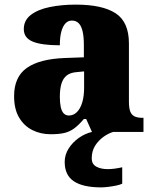

<svg xmlns="http://www.w3.org/2000/svg" viewBox="-20 -571 666 831"><path d="M199 10Q156 10 120 -8Q84 -26 62.5 -62.5Q41 -99 41 -155Q41 -238 96 -277Q151 -316 262 -320L343 -323V-375Q343 -412 337.5 -435.5Q332 -459 320.5 -470.5Q309 -482 291 -482Q275 -482 263.5 -470Q252 -458 245.5 -434.5Q239 -411 239 -375Q160 -375 121.5 -391Q83 -407 83 -445Q83 -483 113.5 -506.5Q144 -530 195.5 -540.5Q247 -551 308 -551Q423 -551 480.5 -513.5Q538 -476 538 -383V-131Q538 -104 543.5 -89Q549 -74 562 -67.5Q575 -61 597 -61H601V0H378L353 -56H343Q321 -30 301.5 -15.5Q282 -1 258.5 4.5Q235 10 199 10ZM278 -71Q298 -71 313 -86Q328 -101 336 -128Q344 -155 344 -191V-262L313 -259Q285 -257 269 -244.5Q253 -232 246 -209Q239 -186 239 -152Q239 -126 243 -107.5Q247 -89 256 -80Q265 -71 278 -71ZM418 240Q339 240 299.5 213.5Q260 187 260 130Q260 99 277 72Q294 45 321 26Q348 7 378 0H470Q449 6 427.5 21.5Q406 37 391.5 60Q377 83 377 115Q377 139 396.5 150Q416 161 446 161Q460 161 475.5 159Q491 157 509 153V224Q499 229 481.5 232.5Q464 236 446.5 238Q429 240 418 240Z"/></svg>

Font: Noto Rashi Hebrew Black
Style: Regular
Weight: 900
Version: Version 1.006